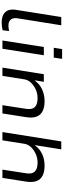

<svg xmlns="http://www.w3.org/2000/svg" viewBox="748 -1503 764 2300"><g transform="rotate(90 1130.0 -353.0)"><path d="M251 9Q164 9 124.5 -35.5Q85 -80 97 -157L184 -705H283L198 -173Q194 -144 202.5 -121.5Q211 -99 231.5 -85.5Q252 -72 284 -72Q300 -72 318.5 -74Q337 -76 352 -80L342 -2Q319 3 298 6Q277 9 251 9Z M552 -615 568 -715H685L670 -615ZM465 0 543 -496H642L564 0Z M790 0 869 -496H960L942 -386H943Q988 -447 1052.5 -476Q1117 -505 1192 -505Q1266 -505 1312.5 -481Q1359 -457 1377 -408.5Q1395 -360 1384 -287L1339 0H1240L1283 -279Q1291 -329 1280 -359.5Q1269 -390 1238 -405.5Q1207 -421 1155 -421Q1100 -421 1051 -398.5Q1002 -376 970 -341.5Q938 -307 931 -266L889 0Z M1562 0 1674 -705H1769L1719 -389H1721Q1764 -448 1826.5 -476.5Q1889 -505 1964 -505Q2038 -505 2084.5 -481Q2131 -457 2149 -408.5Q2167 -360 2156 -287L2111 0H2012L2055 -279Q2063 -329 2052 -359.5Q2041 -390 2010 -405.5Q1979 -421 1927 -421Q1872 -421 1823 -398.5Q1774 -376 1742 -341.5Q1710 -307 1703 -266L1661 0Z"/></g></svg>

Font: Nunito Sans 7pt Expanded
Style: Italic
Weight: 400
Width: 7
Italic angle: -9°
Designer: Vernon Adams
Foundry: Vernon Adams
Version: Version 3.101;gftools[0.9.27]